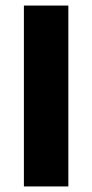

<svg xmlns="http://www.w3.org/2000/svg" viewBox="-20 -671 332 691"><path d="M66 0V-651H226V0Z"/></svg>

Font: Braah One
Style: Regular
Weight: 400
Designer: Ashish Kumar
Foundry: Ashish Kumar
Version: Version 1.001; ttfautohint (v1.8.4.7-5d5b);gftools[0.9.29]